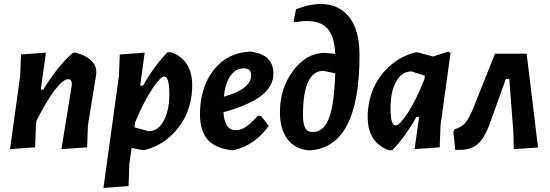

<svg xmlns="http://www.w3.org/2000/svg" viewBox="-20 -727 2698 941"><path d="M29 4 79 -356 83 -460 205 -469 180 -288H192Q264 -405 337 -468L349 -469Q394 -459 423.5 -433.5Q453 -408 452 -372L451 -359L411 -113L407 -5L281 4L331 -304L332 -315Q332 -339 314 -339Q290 -339 250 -287.5Q210 -236 159 -136L156 -112L152 -5Z M689 -469 667 -307H681Q735 -403 801 -471H819Q922 -433 922 -308Q922 -240 897 -176Q872 -112 816.5 -60.5Q761 -9 686 9H680L625 -2L614 75L610 185L487 194L563 -356L567 -460ZM785 -352Q767 -352 726.5 -292Q686 -232 642 -127L639 -103L708 -84Q755 -84 782.5 -135Q810 -186 810 -265Q810 -352 785 -352Z M1297 -110Q1231 -17 1127 9H1114Q1035 0 997.5 -43Q960 -86 960 -169Q961 -301 1028 -385Q1095 -469 1205 -474L1217 -473Q1320 -456 1320 -366Q1320 -304 1260.5 -258Q1201 -212 1075 -177Q1081 -89 1135 -89Q1160 -89 1184 -104.5Q1208 -120 1244 -160L1260 -158ZM1175 -392Q1135 -392 1109.5 -355.5Q1084 -319 1077 -253Q1211 -291 1211 -358Q1211 -392 1175 -392Z M1492 10Q1425 3 1388.5 -45.5Q1352 -94 1352 -177Q1352 -295 1417.5 -381.5Q1483 -468 1572 -468Q1586 -467 1623 -463Q1619 -563 1571.5 -599.5Q1524 -636 1424 -618L1419 -623L1431 -682Q1574 -736 1658 -675.5Q1742 -615 1742 -455Q1742 1 1492 10ZM1465 -163Q1465 -118 1476 -99Q1487 -80 1512 -80Q1566 -80 1592 -146.5Q1618 -213 1623 -368L1563 -380Q1465 -377 1465 -163Z M2019 -471H2025L2102 -450L2177 -474L2188 -467L2139 -112L2135 -5L2012 4L2034 -154H2021Q1968 -59 1903 9H1885Q1782 -29 1782 -154Q1782 -221 1806.5 -284.5Q1831 -348 1886.5 -400Q1942 -452 2019 -471ZM1894 -197Q1894 -112 1919 -112Q1938 -112 1977.5 -172Q2017 -232 2060 -338L2062 -354V-356L1997 -377Q1949 -377 1921.5 -327.5Q1894 -278 1894 -197Z M2406 -464H2561L2617 -4L2498 4L2496 -80L2476 -340H2459L2383 -128Q2355 -47 2317 -17.5Q2279 12 2211 7L2202 -82L2209 -94Q2242 -103 2261.5 -126Q2281 -149 2304 -208Z"/></svg>

Font: Alegreya Sans SC
Style: Bold Italic
Weight: 700
Italic angle: -7°
Designer: Juan Pablo del Peral
Foundry: Huerta Tipografica
Version: Version 2.007